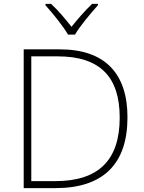

<svg xmlns="http://www.w3.org/2000/svg" viewBox="-20 -968 740 988"><path d="M330 -790H366C390 -832 447 -900 484 -941V-948H454C418 -914 377 -867 348 -830C319 -867 280 -914 243 -948H214V-941C251 -900 306 -832 330 -790ZM636 -364C636 -591 519 -714 288 -714H102V0H265C512 0 636 -125 636 -364ZM596 -363C596 -144 487 -36 265 -36H141V-678H277C497 -678 596 -570 596 -363Z"/></svg>

Font: Noto Sans Arabic ExtLt
Style: Regular
Weight: 200
Designer: Monotype Design Team, Nadine Chahine, Nizar Qandah and Khaled Hosny
Foundry: Monotype Imaging Inc.
Version: Version 2.012